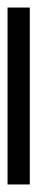

<svg xmlns="http://www.w3.org/2000/svg" viewBox="180 -142 99 509"><g transform="rotate(90 229.5 112.5)"><path d="M-5 142V83H464V142Z"/></g></svg>

Font: Noto Rashi Hebrew
Style: Bold
Weight: 700
Version: Version 1.006